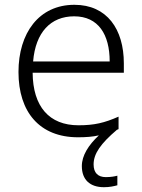

<svg xmlns="http://www.w3.org/2000/svg" viewBox="-20 -562 592 800"><path d="M370 123C370 78 400 36 467 -21C470 -22 472 -23 474 -24V-76C415 -50 373 -40 307 -40C185 -40 117 -118 116 -259H496V-298C496 -440 426 -542 290 -542C142 -542 57 -424 57 -262C57 -95 145 10 305 10C337 10 366 8 392 2C349 42 321 86 321 130C321 187 355 218 413 218C437 218 454 214 469 210V170C458 173 442 176 421 176C388 176 370 158 370 123ZM289 -494C390 -494 437 -418 437 -306H118C128 -427 191 -494 289 -494Z"/></svg>

Font: Noto Sans Bengali Light
Style: Regular
Weight: 300
Designer: Jelle Bosma - Monotype Design Team
Foundry: Monotype Imaging Inc.
Version: Version 2.003